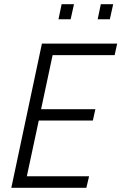

<svg xmlns="http://www.w3.org/2000/svg" viewBox="-20 -896 579 916"><path d="M34 0 180 -688H539L527 -633H231L176 -375H435L423 -321H165L108 -55H405L392 0ZM446 -804 461 -876H520L504 -804ZM259 -804 274 -876H333L317 -804Z"/></svg>

Font: Saira SemiCondensed Light
Style: Italic
Weight: 300
Width: 4
Italic angle: -12°
Designer: Hector Gatti with collaboration of the Omnibus-Type team
Foundry: Omnibus-Type
Version: Version 1.101